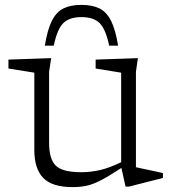

<svg xmlns="http://www.w3.org/2000/svg" viewBox="-20 -756 704 786"><path d="M181 -172Q181 -103.5 209 -77.2Q237 -51 312.5 -51Q352 -51 391 -60.2Q430 -69.5 476 -92V-458.5L371.5 -475.5V-512L544.5 -518L536.5 -462V-71.5Q542.5 -70 565.2 -65.2Q588 -60.5 612.2 -55.2Q636.5 -50 647 -47.5V-27.5L507.5 8H494L477 -68.5Q426.5 -35.5 394 -18.5Q361.5 -1.5 335.2 4.2Q309 10 277.5 10Q193 10 156.8 -27.8Q120.5 -65.5 120.5 -142V-458.5L14.5 -475.5V-512L189.5 -518L181 -462ZM313.5 -686Q264.5 -686 239.5 -661.8Q214.5 -637.5 200 -569H163.5Q174 -634 192.2 -670.5Q210.5 -707 239.8 -721.5Q269 -736 313.5 -736Q358 -736 387.2 -721.5Q416.5 -707 434.8 -670.5Q453 -634 463.5 -569H427Q412.5 -637.5 387.5 -661.8Q362.5 -686 313.5 -686Z"/></svg>

Font: Newsreader Caption Light
Style: Regular
Weight: 300
Designer: Hugues Gentile
Foundry: Production Type
Version: Version 1.001